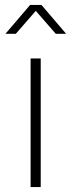

<svg xmlns="http://www.w3.org/2000/svg" viewBox="-20 -758 290 778"><path d="M148 -738 248 -621H206L125 -714L44 -621H2L102 -738ZM145 -521V0H104V-521Z"/></svg>

Font: Montserrat Ultra Light
Style: Regular
Weight: 200
Designer: Julieta Ulanovsky
Foundry: Julieta Ulanovsky
Version: Version 3.100;PS 003.100;hotconv 1.0.88;makeotf.lib2.5.64775